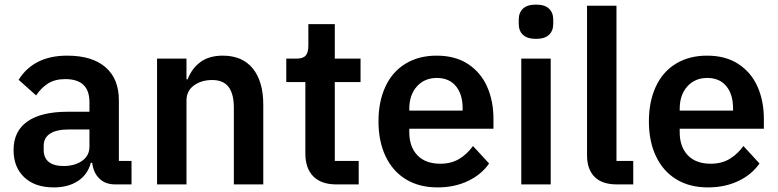

<svg xmlns="http://www.w3.org/2000/svg" viewBox="-20 -802 3384 835"><path d="M39 -149Q39 -232 99.5 -274Q160 -316 274 -316H369V-358Q369 -458 264 -458Q219 -458 189 -439Q159 -420 137 -387L61 -455Q127 -560 272 -560Q381 -560 439 -509.5Q497 -459 497 -366V-102H552V0H481Q438 0 412 -25.5Q386 -51 381 -94H375Q361 -42 318.5 -14.5Q276 13 214 13Q132 13 85.5 -31Q39 -75 39 -149ZM369 -164V-239H280Q226 -239 198 -221Q170 -203 170 -168V-150Q170 -115 192.5 -97.5Q215 -80 256 -80Q305 -80 337 -102.5Q369 -125 369 -164Z M663 0V-547H791V-457H796Q814 -504 851.5 -532Q889 -560 949 -560Q1034 -560 1079.5 -504Q1125 -448 1125 -346V0H997V-333Q997 -394 974 -424Q951 -454 903 -454Q856 -454 823.5 -430.5Q791 -407 791 -364V0Z M1443 0Q1377 0 1342.5 -35Q1308 -70 1308 -134V-445H1225V-547H1269Q1298 -547 1309.5 -560.5Q1321 -574 1321 -603V-697H1436V-547H1548V-445H1436V-102H1540V0Z M1626 -274Q1626 -360 1656 -425Q1686 -490 1743.5 -525Q1801 -560 1879 -560Q1960 -560 2015.5 -523.5Q2071 -487 2098.5 -425Q2126 -363 2126 -285V-242H1760V-227Q1760 -164 1795 -127Q1830 -90 1895 -90Q1942 -90 1976.5 -110.5Q2011 -131 2037 -167L2107 -91Q2074 -43 2015.5 -15Q1957 13 1883 13Q1803 13 1745.5 -22Q1688 -57 1657 -122Q1626 -187 1626 -274ZM1760 -321H1992V-331Q1992 -392 1962.5 -427.5Q1933 -463 1880 -463Q1826 -463 1793 -426Q1760 -389 1760 -329Z M2236 -698V-717Q2236 -747 2254.5 -764.5Q2273 -782 2311 -782Q2349 -782 2367.5 -764.5Q2386 -747 2386 -717V-698Q2386 -668 2367.5 -650.5Q2349 -633 2311 -633Q2273 -633 2254.5 -650.5Q2236 -668 2236 -698ZM2375 0H2247V-547H2375Z M2663 0Q2598 0 2565.5 -33Q2533 -66 2533 -127V-777H2661V-102H2734V0Z M2802 -274Q2802 -360 2832 -425Q2862 -490 2919.5 -525Q2977 -560 3055 -560Q3136 -560 3191.5 -523.5Q3247 -487 3274.5 -425Q3302 -363 3302 -285V-242H2936V-227Q2936 -164 2971 -127Q3006 -90 3071 -90Q3118 -90 3152.5 -110.5Q3187 -131 3213 -167L3283 -91Q3250 -43 3191.5 -15Q3133 13 3059 13Q2979 13 2921.5 -22Q2864 -57 2833 -122Q2802 -187 2802 -274ZM2936 -321H3168V-331Q3168 -392 3138.5 -427.5Q3109 -463 3056 -463Q3002 -463 2969 -426Q2936 -389 2936 -329Z"/></svg>

Font: IBM Plex Sans JP SemiBold
Style: Regular
Weight: 600
Designer: Mike Abbink; Paul van der Laan; Pieter van Rosmalen; Wujin Sim; Yejin Wi; Jinhee Kim; Boomi Park; Yona Kim; Kichan Ma
Foundry: Sandoll Inc.
Version: Version 1.001